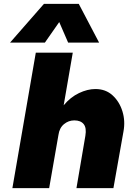

<svg xmlns="http://www.w3.org/2000/svg" viewBox="-20 -972 662 992"><path d="M207 -952H387L492 -752H332L286 -858L212 -752H32ZM421 -270Q428 -311 412.5 -330.5Q397 -350 364 -350Q334 -350 310.5 -330.5Q287 -311 282 -275L234 0H44L165 -700H356L309 -428Q344 -470 388 -491Q432 -512 473 -512Q526 -512 561.5 -479.5Q597 -447 612.5 -397Q628 -347 618 -293L566 0H375Z"/></svg>

Font: Overused Grotesk Black
Style: Italic
Weight: 900
Italic angle: -10°
Version: Version 0.003